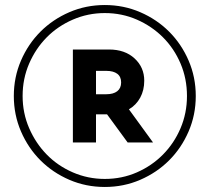

<svg xmlns="http://www.w3.org/2000/svg" viewBox="-20 -732 834 764"><path d="M397 -712Q322 -712 256 -683.5Q190 -655 141 -606Q92 -557 63.5 -491Q35 -425 35 -350Q35 -275 63.5 -209Q92 -143 141 -94Q190 -45 256 -16.5Q322 12 397 12Q472 12 538 -16.5Q604 -45 653 -94Q702 -143 730.5 -209Q759 -275 759 -350Q759 -425 730.5 -491Q702 -557 653 -606Q604 -655 538 -683.5Q472 -712 397 -712ZM397 -20Q330 -20 270 -46Q210 -72 166 -117Q122 -162 96 -222Q70 -282 70 -350Q70 -419 96 -479Q122 -539 166 -583.5Q210 -628 270 -654Q330 -680 397 -680Q465 -680 524.5 -654Q584 -628 628.5 -583.5Q673 -539 698.5 -479Q724 -419 724 -350Q724 -282 698.5 -222Q673 -162 628.5 -117Q584 -72 524.5 -46Q465 -20 397 -20ZM554 -411Q554 -464 515.5 -499.5Q477 -535 414 -535H362H270V-165H362V-277H406L488 -165H589L493 -297Q522 -314 538 -343.5Q554 -373 554 -411ZM362 -450H403Q431 -450 446.5 -438.5Q462 -427 462 -404Q462 -381 446.5 -369Q431 -357 403 -357H362Z"/></svg>

Font: IngvarSans
Style: Regular
Weight: 600
Version: Version 3.000